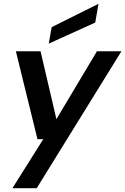

<svg xmlns="http://www.w3.org/2000/svg" viewBox="-20 -764 655 1004"><path d="M45 220 206 -36H176L63 -496H192L275 -141L487 -496H615L172 220ZM235 -536 250 -622 495 -744 478 -646Z"/></svg>

Font: DM Sans 24pt SemiBold
Style: Italic
Weight: 600
Italic angle: -10°
Designer: Colophon Foundry, Jonny Pinhorn
Foundry: Colophon Foundry
Version: Version 4.004;gftools[0.9.30]